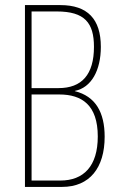

<svg xmlns="http://www.w3.org/2000/svg" viewBox="-20 -734 470 754"><path d="M217 -714H78V0H224C332 0 391 -75 391 -197C391 -293 355 -356 274 -376V-377C339 -390 376 -458 376 -550C376 -659 324 -714 217 -714ZM210 -388H104V-689H203C313 -689 349 -644 349 -550C349 -441 301 -388 210 -388ZM104 -363H213C301 -363 364 -322 364 -198C364 -81 308 -25 217 -25H104Z"/></svg>

Font: Noto Sans Myanmar UI ExtraCondensed Thin
Style: Regular
Weight: 100
Width: 2
Designer: Monotype Design Team
Foundry: Monotype Imaging Inc.
Version: Version 2.103